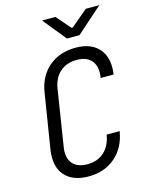

<svg xmlns="http://www.w3.org/2000/svg" viewBox="-138 -1031 876 1127"><g transform="rotate(-15 300.0 -467.5)"><path d="M78 -154Q78 -175 81 -197L135 -533Q150 -629 215 -684.5Q280 -740 378 -740Q463 -740 510 -695.5Q557 -651 557 -573Q557 -553 554 -530H475Q478 -548 478 -563Q478 -614 449 -641.5Q420 -669 367 -669Q304 -669 264 -633.5Q224 -598 214 -533L161 -197Q158 -181 158 -165Q158 -115 187 -88Q216 -61 270 -61Q332 -61 372 -97.5Q412 -134 423 -200H502Q486 -103 421 -46.5Q356 10 259 10Q173 10 125.5 -33.5Q78 -77 78 -154ZM420 -805H344L230 -945H311L386 -859H394L496 -945H578Z"/></g></svg>

Font: JetBrains Mono Semi Light
Style: Italic
Weight: 350
Italic angle: -9°
Monospace: yes
Designer: Philipp Nurullin, Konstantin Bulenkov
Foundry: JetBrains
Version: 2.002